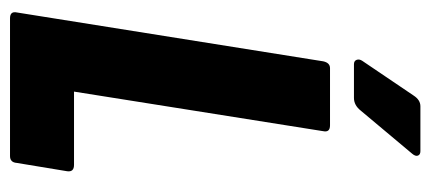

<svg xmlns="http://www.w3.org/2000/svg" viewBox="-264 -616 880 393"><g transform="rotate(90 176.5 -420.0)"><path d="M18 0Q3 0 6 -14L106 -641Q109 -655 120 -655H237Q252 -655 249 -641L168 -131H318Q333 -131 331 -117L314 -14Q313 0 300 0ZM112 -704Q105 -704 103 -709.5Q101 -715 105 -721L176 -826Q185 -840 198 -840H290Q297 -840 299 -835Q301 -830 295 -823L207 -718Q196 -704 181 -704Z"/></g></svg>

Font: Sofia Sans Extra Condensed Black
Style: Italic
Weight: 900
Italic angle: -9°
Version: Version 4.100